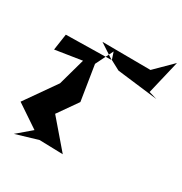

<svg xmlns="http://www.w3.org/2000/svg" viewBox="-197 -921 992 1045"><g transform="rotate(30 298.5 -399.0)"><path d="M564 -577 614 -788 508 -683 205 -685 298 -624 13 -619 -2 -517 165 -543 118 -374 -18 -180 125 -84 38 -10 176 -51 324 -47 178 -217 265 -341 230 -561 284 -670 299 -625 359 -593 615 -562Z"/></g></svg>

Font: Asimov Silicon
Style: Regular
Weight: 400
Designer: Google
Version: Version 2.000980; 2014